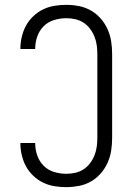

<svg xmlns="http://www.w3.org/2000/svg" viewBox="-20 -763 540 791"><path d="M253 8Q228 8 204 4Q180 0 158 -10.5Q136 -21 117.5 -38.5Q99 -56 87.5 -77Q76 -98 70 -122.5Q64 -147 64 -171V-174H125V-172Q125 -147 133.5 -122.5Q142 -98 160 -80Q178 -62 203 -54.5Q228 -47 253 -47Q271 -47 289.5 -51Q308 -55 323.5 -65Q339 -75 350.5 -90Q362 -105 369 -122.5Q376 -140 378.5 -158Q381 -176 381 -195V-540Q381 -559 378.5 -577Q376 -595 369 -612.5Q362 -630 350.5 -645Q339 -660 323.5 -670Q308 -680 289.5 -684Q271 -688 253 -688Q228 -688 203 -680.5Q178 -673 160 -655Q142 -637 133.5 -612.5Q125 -588 125 -563V-561H64V-564Q64 -588 70 -612.5Q76 -637 87.5 -658Q99 -679 117.5 -696.5Q136 -714 158 -724.5Q180 -735 204 -739Q228 -743 253 -743Q279 -743 305 -738Q331 -733 354 -720Q377 -707 394.5 -687Q412 -667 423 -643Q434 -619 438 -592.5Q442 -566 442 -540V-195Q442 -169 438 -142.5Q434 -116 423 -92Q412 -68 394.5 -48Q377 -28 354 -15Q331 -2 305 3Q279 8 253 8Z"/></svg>

Font: Iosevka Curly Light
Style: Regular
Weight: 300
Monospace: yes
Designer: Belleve Invis
Foundry: Belleve Invis
Version: Version 22.1.2; ttfautohint (v1.8.4)